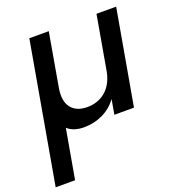

<svg xmlns="http://www.w3.org/2000/svg" viewBox="-167 -668 966 1047"><g transform="rotate(-20 315.5 -144.5)"><path d="M624 -550.8 526.9 0H413.1L428.2 -85.9Q394.5 -40 344.2 -16.1Q293.9 7.8 235.8 7.8Q174.8 7.8 140.1 -23.9L89.8 262.2H-22.9L120.1 -550.8H232.9L179.2 -243.2Q166 -168.9 196 -129.4Q226.1 -89.8 290 -89.8Q352.1 -89.8 395.8 -126.7Q439.5 -163.6 454.1 -232.9L509.8 -550.8Z"/></g></svg>

Font: SVN-Poppins Medium
Style: Italic
Weight: 500
Italic angle: -10°
Designer: Ninad Kale (Devanagari), Jonny Pinhorn (Latin)
Foundry: Indian Type Foundry
Version: Version 3.002 2017